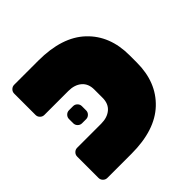

<svg xmlns="http://www.w3.org/2000/svg" viewBox="-153 -702 832 832"><g transform="rotate(-45 263.0 -285.5)"><path d="M189 -298V-272Q189 -261 181 -253Q173 -245 162 -245H137Q126 -245 118 -253Q110 -261 110 -272V-298Q110 -309 118 -317Q126 -325 137 -325H162Q173 -325 181 -317Q189 -309 189 -298ZM491 -308V-263Q491 -143 415.5 -71.5Q340 0 195 0H47Q36 0 28 -8Q20 -16 20 -27V-158Q20 -169 28 -177Q36 -185 47 -185H194Q232 -185 255 -204.5Q278 -224 278 -260V-311Q278 -347 255 -366.5Q232 -386 194 -386H47Q36 -386 28 -394Q20 -402 20 -413V-544Q20 -555 28 -563Q36 -571 47 -571H195Q340 -571 415.5 -499.5Q491 -428 491 -308Z"/></g></svg>

Font: Rubik One
Style: Regular
Weight: 400
Designer: Hubert and Fischer with Elvire Volk Leonovitch
Foundry: Hubert and Fischer with Elvire Volk Leonovitch
Version: Version 1.001